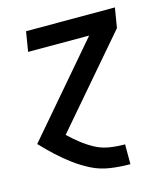

<svg xmlns="http://www.w3.org/2000/svg" viewBox="-110 -617 796 908"><g transform="rotate(-15 288.0 -162.5)"><path d="M415 205H416V108H415Q376 108 339 102Q302 96 270 78.5Q238 61 210 39Q182 17 156 -8L521 -433L537 -530H102L86 -433H385L14 0H16Q47 33 80.5 64Q114 95 150.5 122Q187 149 228.5 170Q270 191 318 198Q366 205 415 205Z"/></g></svg>

Font: Iosevka Sparkle SmBdObl
Style: Regular
Weight: 600
Italic angle: -9°
Designer: Belleve Invis
Foundry: Belleve Invis
Version: Version 4.5.0; ttfautohint (v1.8.3)